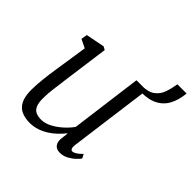

<svg xmlns="http://www.w3.org/2000/svg" viewBox="-181 -866 1039 1039"><g transform="rotate(45 338.0 -346.5)"><path d="M187 10Q151 10 124 -2Q97 -14 82 -43Q67 -72 67 -123Q67 -140.5 68.2 -161.2Q69.5 -182 72 -205Q74.5 -228 77.5 -251.2Q80.5 -274.5 84 -296L113 -486L64 -510L70 -545L177 -566L196 -556L160 -292Q157.5 -270.5 154.8 -250.5Q152 -230.5 149.5 -211.5Q147 -192.5 145.5 -173.8Q144 -155 144 -136Q144 -99 153.2 -79.5Q162.5 -60 179.5 -53Q196.5 -46 219 -46Q247.5 -46 277.5 -61.8Q307.5 -77.5 334.2 -101.5Q361 -125.5 379 -151L433 -562H510L446 -80Q443.5 -61.5 447.5 -52.8Q451.5 -44 459 -44Q469 -44 482 -52Q495 -60 513 -78L525 -55Q521 -48.5 505.5 -33Q490 -17.5 466.8 -4.2Q443.5 9 416 9Q389 9 376.5 -9Q364 -27 369 -57Q369 -58.5 369.5 -62.5Q370 -66.5 370.8 -72Q371.5 -77.5 372 -83.2Q372.5 -89 373 -94L372 -95Q356.5 -75.5 337 -56.8Q317.5 -38 294 -23Q270.5 -8 243.8 1Q217 10 187 10ZM605 -703H675.5Q670.5 -648 648.8 -608.5Q627 -569 584.5 -549.5Q542 -530 473.5 -535L467.5 -561Q522 -560.5 549.5 -580.8Q577 -601 588.2 -633.8Q599.5 -666.5 605 -703Z"/></g></svg>

Font: Merriweather Light 18pt Light
Style: Italic
Weight: 300
Italic angle: -7.8°
Version: Version 2.101